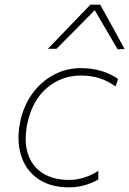

<svg xmlns="http://www.w3.org/2000/svg" viewBox="-20 -797 556 826"><path d="M277 9Q196.5 9 143.5 -27.8Q90.5 -64.5 70.5 -128.5Q59.5 -163.5 59.5 -203.5Q59.5 -236.5 67 -273Q81 -341 118.2 -393Q155.5 -445 209.8 -474.5Q264 -504 329 -504Q375 -504 416.5 -491.5Q458 -479 488 -457L477 -425Q442 -450 406.5 -461Q371 -472 328 -472Q245 -472 182 -418.8Q119 -365.5 98 -267Q90.5 -231 90.5 -199.5Q90.5 -165.5 99.5 -137Q117 -82 162.8 -52.5Q208.5 -23 277 -23Q311 -23 343.2 -33.5Q375.5 -44 403 -62V-25Q383 -12.5 349.5 -1.8Q316 9 277 9ZM486 -585Q438 -668 387.5 -753Q346 -711 305.5 -670Q264.5 -629 223 -587H186Q233 -636 278.5 -683Q323.5 -729.5 369 -777H411Q437.5 -729.5 464 -681.5Q490 -633.5 516 -586Z"/></svg>

Font: Heraclito Thin
Style: Italic
Weight: 100
Italic angle: -12°
Designer: Kostas Bartsokas (font) & Cristiano Sobral (main changes)
Foundry: Kostas Bartsokas (font) & Cristiano Sobral (main changes)
Version: Version 1.00;July 8, 2020;FontCreator 13.0.0.2655 64-bit